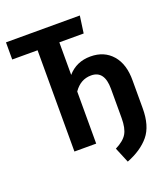

<svg xmlns="http://www.w3.org/2000/svg" viewBox="-151 -796 915 1053"><g transform="rotate(-20 306.0 -269.5)"><path d="M589 -256V-95Q589 8 543 63.5Q497 119 412 152L375 63Q425 38 443.5 6.5Q462 -25 462 -84V-255Q462 -361 384 -361Q322 -361 283 -304V0H156V-591H8V-691H439L425 -591H283V-401Q334 -460 416 -460Q496 -460 543 -406Q590 -352 589 -256Z"/></g></svg>

Font: Fira Sans Extra Condensed Medium
Style: Regular
Weight: 500
Width: 1
Designer: Carrois Corporate & Edenspiekermann AG
Foundry: Carrois Corporate GbR & Edenspiekermann AG
Version: Version 4.203